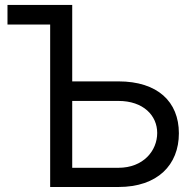

<svg xmlns="http://www.w3.org/2000/svg" viewBox="-20 -747 754 767"><path d="M268.5 -727.3H9.9V-649.1H180.4V0H453.1C609.4 0 694.6 -88.1 694.6 -214.5C694.6 -340.9 609.4 -421.9 453.1 -421.9H268.5ZM268.5 -343.8H453.1C552.6 -343.8 608 -285.5 608 -215.9C608 -144.9 552.6 -76.7 453.1 -76.7H268.5Z"/></svg>

Font: Karasuma Gothic
Style: Regular
Weight: 400
Designer: Rasmus Andersson, Ryoko Nishizuka
Foundry: Genbu
Version: Version 1.00